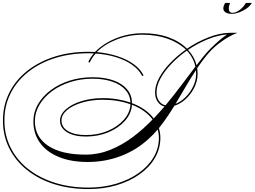

<svg xmlns="http://www.w3.org/2000/svg" viewBox="-33 -1027 1732 1305"><path d="M568 258Q440 258 333.5 224Q227 190 149.5 127.5Q72 65 29.5 -20Q-13 -105 -13 -208Q-13 -310 29.5 -395.5Q72 -481 150 -543.5Q228 -606 334 -640.5Q440 -675 568 -675Q591 -675 613 -674Q649 -711 700 -740Q751 -769 811 -785Q871 -801 935 -801Q1032 -802 1110.5 -774Q1189 -746 1238 -696Q1307 -743 1383.5 -773Q1460 -803 1529 -804H1532Q1534 -804 1537 -804H1581Q1555 -795 1523 -777Q1491 -759 1460 -735.5Q1429 -712 1405 -688Q1379 -661 1354.5 -629Q1330 -597 1307 -563Q1310 -544 1310 -524Q1310 -477 1288 -432.5Q1266 -388 1230 -354.5Q1194 -321 1152 -308Q1127 -267 1101 -229Q1075 -191 1047 -156Q1057 -124 1057 -90Q1057 -17 1020 46.5Q983 110 916 157.5Q849 205 760.5 231.5Q672 258 568 258ZM1397 -696Q1437 -735 1463 -757Q1489 -779 1511 -793Q1447 -788 1377.5 -759.5Q1308 -731 1245 -688Q1288 -642 1303 -584Q1329 -618 1352.5 -646.5Q1376 -675 1397 -696ZM-3 -208Q-3 -108 39 -24Q81 60 157 120.5Q233 181 337.5 214.5Q442 248 568 248Q669 248 756 222Q843 196 908.5 150Q974 104 1010.5 42.5Q1047 -19 1047 -90Q1047 -119 1039 -147Q1009 -111 978 -84Q895 -7 788.5 33.5Q682 74 563 74Q450 74 367 40Q284 6 239 -56Q194 -118 194 -203Q194 -265 225.5 -319Q257 -373 312.5 -414.5Q368 -456 440.5 -479Q513 -502 596 -502Q678 -502 738 -480.5Q798 -459 831 -419.5Q864 -380 864 -326Q960 -290 1012 -222Q1030 -242 1048.5 -262Q1067 -282 1085 -303Q1056 -310 1038.5 -336Q1021 -362 1021 -399Q1021 -446 1048.5 -497.5Q1076 -549 1123.5 -598.5Q1171 -648 1230 -690Q1182 -737 1106 -764Q1030 -791 935 -791Q843 -791 760 -758.5Q677 -726 625 -673Q701 -666 765.5 -645Q830 -624 876 -590.5Q922 -557 943 -514L933 -511Q912 -553 866.5 -585.5Q821 -618 757 -638Q693 -658 617 -663Q591 -634 577 -602L567 -605Q580 -636 605 -664Q587 -665 568 -665Q443 -665 338.5 -631.5Q234 -598 157.5 -537Q81 -476 39 -392.5Q-3 -309 -3 -208ZM1031 -399Q1031 -364 1048 -340.5Q1065 -317 1092 -311Q1149 -380 1200 -448Q1251 -516 1295 -574Q1282 -635 1237 -683Q1179 -642 1132.5 -593.5Q1086 -545 1058.5 -495Q1031 -445 1031 -399ZM1300 -524Q1300 -537 1299 -550Q1263 -496 1229 -437.5Q1195 -379 1160 -321Q1198 -336 1229.5 -368Q1261 -400 1280.5 -441Q1300 -482 1300 -524ZM204 -203Q204 -96 294.5 -36Q385 24 548 24Q635 24 715 -8Q795 -40 867.5 -94Q940 -148 1004 -215Q956 -279 864 -315Q860 -255 816.5 -206Q773 -157 703.5 -128Q634 -99 551 -99Q470 -99 422.5 -128.5Q375 -158 375 -207Q375 -249 414.5 -284Q454 -319 520.5 -339.5Q587 -360 667 -360Q719 -360 766 -352Q813 -344 854 -330Q852 -379 820 -415.5Q788 -452 730.5 -472Q673 -492 596 -492Q516 -492 445 -469.5Q374 -447 320 -407Q266 -367 235 -314.5Q204 -262 204 -203ZM385 -208Q385 -162 430 -135.5Q475 -109 551 -109Q632 -109 699.5 -137.5Q767 -166 809 -213.5Q851 -261 854 -318Q813 -333 765.5 -341Q718 -349 666 -349Q589 -349 525 -330Q461 -311 423 -279Q385 -247 385 -208ZM1638 -1007H1679Q1666 -985 1642 -968.5Q1618 -952 1591.5 -942.5Q1565 -933 1543 -933Q1515 -933 1500 -943Q1485 -953 1485 -969Q1485 -980 1488.5 -989Q1492 -998 1497 -1007H1531Q1527 -998 1524.5 -989Q1522 -980 1522 -969Q1522 -940 1548 -940Q1571 -940 1597 -960Q1623 -980 1638 -1007Z"/></svg>

Font: Ballet 16pt
Style: Regular
Weight: 400
Designer: Maximiliano R. Sproviero
Foundry: Omnibus-Type
Version: Version 1.100; ttfautohint (v1.8.3)